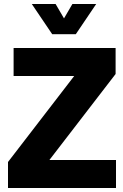

<svg xmlns="http://www.w3.org/2000/svg" viewBox="-20 -940 617 960"><path d="M20 -130 351 -560H48V-700H558V-570L227 -140H560V0H20ZM139 -920H258L300 -848L342 -920H461L359 -769H241Z"/></svg>

Font: Moderustic ExtraBold
Style: Regular
Weight: 800
Designer: Tural Alisoy
Foundry: TAFT Foundry
Version: Version 2.120